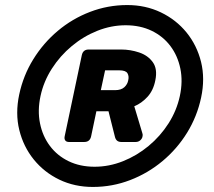

<svg xmlns="http://www.w3.org/2000/svg" viewBox="-20 -730 849 760"><path d="M347.6 10Q275.1 10 214.9 -18.9Q154.8 -47.9 113.7 -98.6Q72.6 -149.4 56.4 -215.3Q40.1 -281.2 56.1 -356.2Q72.1 -431.2 111.7 -495.3Q151.3 -559.4 208.5 -607.6Q265.8 -655.9 336.3 -682.9Q406.8 -710 483.6 -710Q556.1 -710 616.6 -681.1Q677.1 -652.1 718.4 -601.4Q759.6 -550.6 775.9 -484.7Q792.1 -418.8 776.1 -343.8Q760.1 -268.8 720.6 -204.7Q681 -140.6 623.3 -92.4Q565.5 -44.1 495 -17.1Q424.5 10 347.6 10ZM354.5 -70Q411.8 -70 466.6 -91.8Q521.5 -113.6 568.1 -152.2Q614.6 -190.7 647.1 -241.6Q679.5 -292.4 691.9 -350Q704.3 -407.6 693.9 -458.4Q683.5 -509.3 654.5 -547.8Q625.5 -586.4 580.3 -608.2Q535 -630 477.4 -630Q420.5 -630 365.6 -608.2Q310.8 -586.4 264.4 -547.8Q218 -509.3 185.4 -458.4Q152.7 -407.6 140.4 -350Q128 -292.4 138.4 -241.6Q148.7 -190.7 177.7 -152.2Q206.7 -113.6 251.8 -91.8Q296.9 -70 354.5 -70ZM252.9 -168Q242.9 -168 238.4 -174Q233.9 -180 235.9 -190L303.9 -512Q308.9 -534 330.9 -534H459.8Q495.9 -534 530.6 -522.4Q565.4 -510.8 584.7 -484Q604.1 -457.3 594.9 -412.4Q587.2 -372.4 563.9 -346.8Q540.6 -321.3 511.5 -309.3L543.1 -204Q544.1 -201.4 544.6 -198.2Q545.1 -195 544.1 -190Q543.1 -182 535.6 -175Q528.1 -168 517.1 -168H460.3Q450.3 -168 444.1 -172.7Q438 -177.4 435.3 -187L409.5 -289.5H361.5L340.6 -190Q335.6 -168 313.6 -168ZM379.1 -373.1H434.9Q459.6 -373.1 472.3 -384.9Q484.9 -396.6 487.6 -412.4Q491.4 -428.5 484.5 -440.1Q477.6 -451.6 452.1 -451.6H396Z"/></svg>

Font: Rubik Light
Style: Italic
Weight: 300
Italic angle: -12°
Designer: Hubert and Fischer
Foundry: Hubert and Fischer
Version: Version 2.300;gftools[0.9.30]